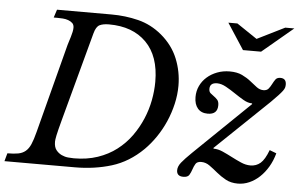

<svg xmlns="http://www.w3.org/2000/svg" viewBox="-82 -860 1491 951"><g transform="rotate(5 663.0 -385.0)"><path d="M165 -770H436Q505 -770 569.5 -754Q634 -738 688 -693Q745 -645 771 -581Q797 -517 797 -447Q797 -402 786.5 -356.5Q776 -311 757.5 -268.5Q739 -226 713.5 -188.5Q688 -151 658 -121Q588 -52 503 -26Q418 0 321 0H-29L-18 -40Q14 -40 35.5 -44Q57 -48 72 -60.5Q87 -73 97 -96Q107 -119 117 -158L232 -600Q234 -607 237.5 -618Q241 -629 245 -642Q249 -655 251.5 -667Q254 -679 254 -688Q254 -703 245.5 -711Q237 -719 224.5 -723.5Q212 -728 197.5 -729Q183 -730 171 -730H152ZM237 -231Q229 -201 224 -181.5Q219 -162 216.5 -149.5Q214 -137 213 -130Q212 -123 212 -118Q212 -91 223.5 -76.5Q235 -62 251 -54.5Q267 -47 284 -45.5Q301 -44 312 -44Q377 -44 430 -62Q483 -80 524 -111.5Q565 -143 594.5 -184Q624 -225 643.5 -271Q663 -317 672 -364.5Q681 -412 681 -457Q681 -584 613.5 -652Q546 -720 428 -720Q399 -720 381.5 -711.5Q364 -703 355 -669ZM996 -155 998 -152Q1020 -152 1043.5 -141.5Q1067 -131 1091 -118.5Q1115 -106 1139 -95.5Q1163 -85 1186 -85Q1215 -85 1236 -103Q1257 -121 1275 -169L1309 -156Q1299 -119 1281 -88.5Q1263 -58 1239.5 -36Q1216 -14 1188.5 -2Q1161 10 1132 10Q1097 10 1071.5 -4Q1046 -18 1025 -35.5Q1004 -53 984.5 -67Q965 -81 943 -81Q922 -81 914.5 -68.5Q907 -56 902 -40.5Q897 -25 889.5 -12.5Q882 0 860 0Q827 0 827 -30Q827 -49 843 -69Q859 -89 893 -122L1169 -389L1167 -392Q1147 -392 1124.5 -405Q1102 -418 1078.5 -434Q1055 -450 1031.5 -463Q1008 -476 987 -476Q951 -476 951 -445Q951 -431 959 -424Q967 -417 976.5 -410.5Q986 -404 994 -395Q1002 -386 1002 -368Q1002 -322 953 -322Q921 -322 903.5 -342.5Q886 -363 886 -399Q886 -429 898 -454.5Q910 -480 931.5 -499Q953 -518 982 -529Q1011 -540 1044 -540Q1081 -540 1106 -528Q1131 -516 1149.5 -501Q1168 -486 1184 -474Q1200 -462 1218 -462Q1235 -462 1243.5 -472.5Q1252 -483 1258.5 -496Q1265 -509 1272.5 -519.5Q1280 -530 1297 -530Q1326 -530 1326 -499Q1326 -491 1324 -484Q1322 -477 1315 -467.5Q1308 -458 1295 -444Q1282 -430 1260 -408ZM1100 -651 1016 -780H1061L1162 -712L1299 -780H1344L1190 -651Z"/></g></svg>

Font: SVN-Libre Baskerville
Style: Italic
Weight: 400
Italic angle: -14°
Designer: Pablo Impallari, Rodrigo Fuenzalida
Foundry: Pablo Impallari, Rodrigo Fuenzalida
Version: Version 1.000; ttfautohint (v1.8.4)